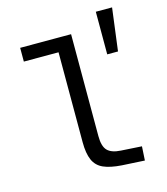

<svg xmlns="http://www.w3.org/2000/svg" viewBox="-117 -878 848 975"><g transform="rotate(-15 307.0 -391.0)"><path d="M59.5 -710H285.5V-637.7H59.5ZM241.9 -164.6V-710H327.2V-174Q327.2 -120.4 348.5 -98.4Q369.8 -76.3 418.5 -73.6L527.5 -66.9L523.2 6.7L404 0Q344.1 -4 308.4 -19.9Q272.7 -35.8 257.3 -71Q241.9 -106.2 241.9 -164.6ZM478 -563.6V-787.6H563.5L534.7 -563.6Z"/></g></svg>

Font: Intel One Mono Light
Style: Regular
Weight: 300
Monospace: yes
Designer: Fred Shallcrass
Foundry: Frere-Jones Type LLC
Version: Version 1.004